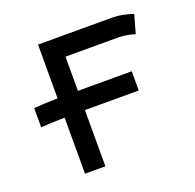

<svg xmlns="http://www.w3.org/2000/svg" viewBox="-95 -597 708 696"><g transform="rotate(-20 259.0 -249.0)"><path d="M119.6 -498H407.2Q442.4 -498 485.4 -483.4L465.3 -412.1Q438.5 -421.4 406.2 -422.9H198.2V-291H405.8V-216.8Q405.8 -216.8 204.1 -216.8H198.2V0H119.6V-216.3Q68.4 -215.3 27.8 -212.4V-286.6Q74.7 -290 119.6 -290.5Z"/></g></svg>

Font: FantasqueSansM Nerd Font
Style: Regular
Weight: 400
Monospace: yes
Designer: Jany Belluz
Version: Version 1.8.0 ; ttfautohint (v1.8.2);Nerd Fonts 3.4.0